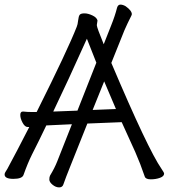

<svg xmlns="http://www.w3.org/2000/svg" viewBox="-21 -769 732 833"><path d="M254 31Q250 44 235.5 44Q221 44 207 32.5Q193 21 193 10Q193 -1 196 -7Q216 -40 227 -68L291 -230L184 -225H180Q164 -191 148 -159L118 -99Q99 -61 81 -10Q75 7 37 7Q-1 7 -1 -12Q-1 -18 3 -23.5Q7 -29 11 -36.5Q15 -44 24.5 -62Q34 -80 53.5 -116.5Q73 -153 106 -218H99Q87 -218 77 -236.5Q67 -255 67 -270Q67 -285 78 -285H80Q98 -283 119 -283H138Q273 -553 312 -653Q316 -662 318 -680.5Q320 -699 325 -705Q330 -711 345.5 -711Q361 -711 380 -702Q399 -693 402 -680L399 -660Q399 -650 429 -577L461 -658Q478 -700 487 -736Q491 -749 501.5 -749Q512 -749 524 -742Q551 -723 551 -707Q551 -704 543 -689Q535 -674 519 -638L462 -496Q621 -121 680 -36Q691 -20 691 -16Q691 -4 673 2.5Q655 9 633 9Q611 9 607 -3Q588 -59 566 -109L507 -239L358 -233L283 -45Q264 2 254 31ZM210 -285 315 -289 397 -497Q373 -557 356 -601Q273 -416 210 -285ZM381 -292 482 -296Q454 -361 431 -416Z"/></svg>

Font: LXGW WenKai TC
Style: Regular
Weight: 400
Designer: LXGW / Fontworks Inc.
Foundry: LXGW / Fontworks Inc.
Version: Version 1.330